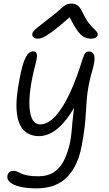

<svg xmlns="http://www.w3.org/2000/svg" viewBox="-20 -781 603 1062"><path d="M182 261Q130 261 92 252Q54 243 35.5 227Q17 211 21 191Q23 179 31.5 171.5Q40 164 56 164Q67 164 76 168.5Q85 173 97.5 179Q110 185 132.5 189.5Q155 194 193 194Q245 194 279.5 170.5Q314 147 335 104Q356 61 368 5Q373 -22 375.5 -49Q378 -76 381 -109.5Q384 -143 390 -189Q396 -235 408 -299L432 -271Q399 -195 366 -147Q333 -99 302.5 -73Q272 -47 245 -37.5Q218 -28 197 -28Q143 -28 111 -61Q79 -94 72.5 -163.5Q66 -233 88 -343Q100 -408 112.5 -441Q125 -474 137.5 -485.5Q150 -497 163 -497Q173 -497 179 -491Q185 -485 184.5 -468.5Q184 -452 175 -421Q156 -348 148 -288Q140 -228 143.5 -184Q147 -140 161.5 -116.5Q176 -93 202 -93Q246 -93 288 -140Q330 -187 367.5 -268.5Q405 -350 436 -452Q445 -480 452 -488Q459 -496 474 -496Q482 -496 489 -491.5Q496 -487 500 -476.5Q504 -466 502.5 -447.5Q501 -429 493 -400Q478 -349 470.5 -309Q463 -269 460 -232.5Q457 -196 455 -159Q453 -122 448 -77.5Q443 -33 432 25Q419 93 394.5 138.5Q370 184 337.5 211Q305 238 265.5 249.5Q226 261 182 261ZM188 -567Q177 -567 170 -571Q163 -575 160 -581.5Q157 -588 159 -595Q160 -602 166.5 -609.5Q173 -617 193 -633.5Q213 -650 255 -682Q292 -710 310.5 -727.5Q329 -745 342 -753Q355 -761 375 -761Q396 -761 409.5 -751Q423 -741 438 -710Q454 -676 469.5 -655.5Q485 -635 497 -624Q509 -613 515.5 -605Q522 -597 520 -586Q518 -578 508.5 -572.5Q499 -567 487 -567Q464 -567 445.5 -576Q427 -585 407.5 -612.5Q388 -640 360 -695L377 -696Q324 -649 290.5 -622.5Q257 -596 237.5 -584.5Q218 -573 207 -570Q196 -567 188 -567Z"/></svg>

Font: Shantell Sans Light
Style: Italic
Weight: 300
Italic angle: -11°
Designer: Stephen Nixon, Anya Danilova, Shantell Martin
Foundry: Arrow Type
Version: Version 1.008;[ac192a2d6]